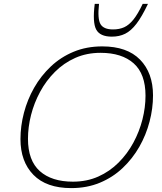

<svg xmlns="http://www.w3.org/2000/svg" viewBox="-20 -955 831 985"><path d="M765 -465.5Q765 -398.5 747.2 -330.8Q729.5 -263 694.8 -202Q660 -141 609.2 -93Q558.5 -45 492.2 -17.5Q426 10 345.5 10Q218 10 151.5 -58Q85 -126 85 -241.5Q85 -308.5 102.8 -376.2Q120.5 -444 155.2 -505Q190 -566 240.8 -614Q291.5 -662 357.8 -689.5Q424 -717 504.5 -717Q632 -717 698.5 -649Q765 -581 765 -465.5ZM123.5 -243Q123.5 -131.5 184.2 -77.2Q245 -23 354 -23Q425.5 -23 484.2 -49.2Q543 -75.5 588.2 -120.8Q633.5 -166 664.2 -223Q695 -280 710.8 -342.2Q726.5 -404.5 726.5 -464Q726.5 -576 665.8 -630Q605 -684 496 -684Q424.5 -684 365.8 -657.8Q307 -631.5 261.8 -586.2Q216.5 -541 185.8 -484Q155 -427 139.2 -364.8Q123.5 -302.5 123.5 -243ZM560 -804Q592 -804 617 -815.2Q642 -826.5 664.8 -855Q687.5 -883.5 712 -935H739Q708 -869.5 680 -833Q652 -796.5 622 -781.8Q592 -767 554 -767Q493 -767 473.5 -803.5Q454 -840 466 -935H488Q479.5 -857.5 495.8 -830.8Q512 -804 560 -804Z"/></svg>

Font: Newsreader Caption ExtraLight
Style: Italic
Weight: 275
Italic angle: -17°
Designer: Hugues Gentile
Foundry: Production Type
Version: Version 1.001